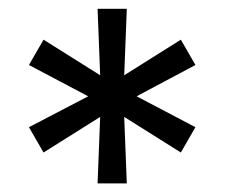

<svg xmlns="http://www.w3.org/2000/svg" viewBox="-20 -727 511 437"><path d="M202.1 -309.6 208 -460.9 79.1 -379.9 45.9 -437.5 180.7 -507.8 45.9 -579.1 79.1 -636.7 208 -555.7 202.1 -707H268.6L262.7 -555.7L391.6 -636.7L424.8 -579.1L291 -507.8L424.8 -437.5L391.6 -379.9L262.7 -460.9L268.6 -309.6Z"/></svg>

Font: Pretendard Std
Style: Regular
Weight: 400
Designer: Base glyphs from Inter by Rasmus Andersson; Hangeul glyphs from Noto Sans CJK(Source Han Sans) by Jang Soo-young and Kan
Foundry: Kil Hyung-jin
Version: Version 1.309